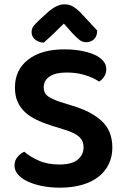

<svg xmlns="http://www.w3.org/2000/svg" viewBox="-20 -851 577 887"><path d="M254 -91Q312 -91 339 -113.5Q366 -136 366 -170Q366 -201 345 -219.5Q324 -238 281 -251L217 -271Q179 -283 148 -298Q117 -313 95 -333.5Q73 -354 61 -381.5Q49 -409 49 -447Q49 -528 110 -575.5Q171 -623 277 -623Q319 -623 354.5 -616.5Q390 -610 416 -598.5Q442 -587 456.5 -570Q471 -553 471 -532Q471 -512 461.5 -497.5Q452 -483 438 -474Q414 -491 374.5 -503.5Q335 -516 288 -516Q236 -516 209 -497.5Q182 -479 182 -447Q182 -421 200.5 -407Q219 -393 259 -380L316 -362Q403 -336 451 -291Q499 -246 499 -169Q499 -128 483 -94Q467 -60 436.5 -35.5Q406 -11 360.5 2.5Q315 16 257 16Q211 16 172.5 8Q134 0 106 -13.5Q78 -27 62.5 -45.5Q47 -64 47 -86Q47 -109 60.5 -125.5Q74 -142 92 -150Q117 -128 158 -109.5Q199 -91 254 -91ZM275 -742Q255 -722 231 -699Q207 -676 182 -654Q158 -655 142 -668.5Q126 -682 126 -702Q126 -719 135 -730.5Q144 -742 162 -759L206 -799Q245 -831 277 -831Q298 -831 314 -822.5Q330 -814 348 -797L429 -710Q429 -684 414.5 -670Q400 -656 377 -656Q361 -656 348 -666Q335 -676 315 -697Z"/></svg>

Font: Baloo 2 SemiBold
Style: Regular
Weight: 600
Designer: Sarang Kulkarni and Ek Type
Foundry: Ek Type
Version: Version 1.640;hotconv 1.0.111;makeotfexe 2.5.65597; ttfautoh